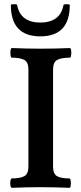

<svg xmlns="http://www.w3.org/2000/svg" viewBox="-20 -896 386 919"><path d="M37 3Q31.9 3 29.9 -8Q28 -19 29.9 -30.5Q31.9 -42 37 -42Q76 -42 96 -52.5Q116 -63 116 -99V-563Q116 -598.6 96 -609.3Q76 -620 37 -620Q32 -620 30.5 -631.5Q29 -643 30.5 -654.5Q32 -666 37 -666Q106 -663 175 -663Q245 -663 314 -666Q319 -666 320.5 -654.7Q322 -643.3 320.5 -631.7Q319 -620 314 -620Q274 -620 254 -609.3Q234 -598.6 234 -563V-99Q234 -63 253.5 -52.5Q273 -42 312 -42Q317 -42 318.5 -30.4Q320 -18.9 318.5 -7.9Q317 3 312 3Q243 0 174 0Q106 0 37 3ZM173 -722Q32 -722 32 -872Q32 -874 36 -875Q40 -876 47 -876Q54 -876 58 -875Q62 -874 62 -872Q70 -829 98.5 -808.5Q127 -788 173 -788Q219 -788 247.5 -808.5Q276 -829 284 -872Q284 -874 288 -875Q292 -876 299 -876Q307 -876 310.5 -875Q314 -874 314 -872Q314 -722 173 -722Z"/></svg>

Font: Junicode VF
Style: Regular
Weight: 400
Designer: Peter S. Baker
Version: Version 2.213